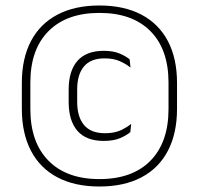

<svg xmlns="http://www.w3.org/2000/svg" viewBox="-20 -669 724 699"><path d="M342 10Q252 10 188.8 -23.5Q125.5 -57 92.5 -120.5Q59.5 -184 59.5 -273V-366.5Q59.5 -456 92.5 -519Q125.5 -582 188.8 -615.5Q252 -649 342 -649Q432 -649 495.2 -615.5Q558.5 -582 591.5 -519Q624.5 -456 624.5 -366.5V-273Q624.5 -184 591.5 -120.5Q558.5 -57 495.2 -23.5Q432 10 342 10ZM357.5 -156Q293.5 -156 261.8 -192.8Q230 -229.5 230 -298V-342.5Q230 -411 262 -447.5Q294 -484 358 -484Q392.5 -484 415.8 -474Q439 -464 452 -453L455 -423Q438.5 -436.5 415.8 -446.5Q393 -456.5 360.5 -456.5Q310.5 -456.5 285.8 -427.2Q261 -398 261 -343.5V-298Q261 -243.5 286 -213.8Q311 -184 362 -184Q395.5 -184 418.2 -194.2Q441 -204.5 457.5 -218L454.5 -188Q440.5 -176 417 -166Q393.5 -156 357.5 -156ZM342 -17Q462 -17 527.8 -84Q593.5 -151 593.5 -272V-368.5Q593.5 -489 527.8 -555.5Q462 -622 342 -622Q222.5 -622 156.5 -555.5Q90.5 -489 90.5 -368.5V-272Q90.5 -151 156.5 -84Q222.5 -17 342 -17Z"/></svg>

Font: Anek Kannada ExtraLight
Style: Regular
Weight: 250
Version: Version 1.003